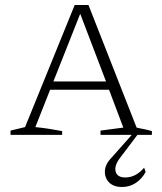

<svg xmlns="http://www.w3.org/2000/svg" viewBox="-20 -538 648 766"><path d="M525 -29Q536 -26 543 -25Q550 -24 559 -22Q568 -20 586 -15V0H381V-17L472 -29L415 -180H180L121 -31Q151 -28 176 -24Q201 -20 228 -15V0H22V-17L80 -31L278 -518H333ZM193 -213H403L300 -483ZM467 208Q433 208 415 189.5Q397 171 398.5 143.5Q400 116 426 90L518 -14H539L458 93Q435 124 441.5 147Q448 170 480 170Q522 170 555 131L561 148Q546 176 521.5 192Q497 208 467 208Z"/></svg>

Font: Piazzolla SC ExtraLight
Style: Regular
Weight: 200
Designer: Juan Pablo del Peral
Foundry: Huerta Tipografica
Version: Version 1.330